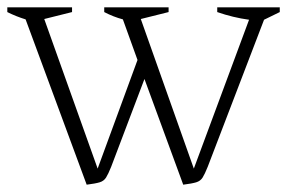

<svg xmlns="http://www.w3.org/2000/svg" viewBox="-25 -499 785 525"><path d="M212 6 45 -446Q32 -450 19.5 -455Q7 -460 -5 -466V-479H172V-466L96 -447L242 -38L351 -335L311 -446Q285 -453 260 -466V-479H436V-466L360 -447L505 -38L656 -445Q612 -451 569 -466V-479H740V-466L697 -445L543 -43Q535 -23 529 -13.5Q523 -4 511.5 -0.5Q500 3 476 6L370 -283L279 -43Q271 -23 265 -13.5Q259 -4 247.5 -0.5Q236 3 212 6Z"/></svg>

Font: Piazzolla ExtraLight
Style: Regular
Weight: 200
Designer: Juan Pablo del Peral
Foundry: Huerta Tipografica
Version: Version 1.330